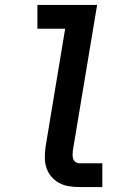

<svg xmlns="http://www.w3.org/2000/svg" viewBox="-20 -755 540 775"><path d="M300 0Q278 0 257 -3.5Q236 -7 218 -17Q200 -27 187 -42.5Q174 -58 167.5 -77.5Q161 -97 161 -119Q161 -141 164 -163L243 -639H131V-735H372L274 -147Q273 -138 273 -129.5Q273 -121 275.5 -113.5Q278 -106 285 -101Q292 -96 300 -96H393V0Z"/></svg>

Font: Iosevka Curly Oblique
Style: Bold
Weight: 700
Italic angle: -9°
Monospace: yes
Designer: Belleve Invis
Foundry: Belleve Invis
Version: Version 11.1.0; ttfautohint (v1.8.3)